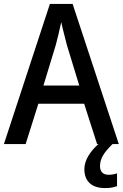

<svg xmlns="http://www.w3.org/2000/svg" viewBox="-20 -736 628 981"><path d="M476 0H483C442 36 411 82 411 128C411 189 447 225 517 225C543 225 562 221 578 215V150C568 153 554 157 535 157C507 157 491 142 491 113C491 75 510 44 555 0H587L351 -716H235L0 0H111L176 -206H410ZM322 -505 385 -299H202L265 -506C273 -537 285 -584 293 -623C299 -593 315 -533 322 -505Z"/></svg>

Font: Noto Sans Devanagari SemiCondensed Medium
Style: Regular
Weight: 500
Width: 4
Designer: Jelle Bosma - Monotype Design Team
Foundry: Monotype Imaging Inc.
Version: Version 2.004